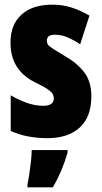

<svg xmlns="http://www.w3.org/2000/svg" viewBox="-20 -583 436 824"><path d="M372 -170Q372 -81 322 -35.5Q272 10 183 10Q143 10 103.5 3Q64 -4 26 -21V-174Q56 -156 92.5 -142.5Q129 -129 166 -129Q211 -129 211 -161Q211 -170 206.5 -179Q202 -188 184.5 -200Q167 -212 128 -231Q25 -283 25 -400Q25 -477 72 -520Q119 -563 205 -563Q248 -563 286 -551Q324 -539 364 -516L324 -393Q299 -410 271.5 -422Q244 -434 215 -434Q181 -434 181 -408Q181 -399 185.5 -392Q190 -385 207 -374Q224 -363 259 -342Q309 -314 340.5 -274Q372 -234 372 -170ZM270 72Q247 152 207 221H98V207Q102 190 106 163Q110 136 113 108.5Q116 81 116 61H270Z"/></svg>

Font: Noto Sans Gujarati UI ExtraCondensed Black
Style: Regular
Weight: 900
Width: 2
Designer: Jelle Bosma - Monotype Design Team, Universal Thirst
Foundry: Monotype Imaging Inc.
Version: Version 2.106; ttfautohint (v1.8.4.7-5d5b)